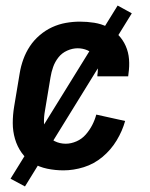

<svg xmlns="http://www.w3.org/2000/svg" viewBox="-20 -606 540 692"><path d="M209 8Q179 8 150 2Q121 -4 97.5 -18.5Q74 -33 58 -55.5Q42 -78 34 -105.5Q26 -133 26 -162.5Q26 -192 31 -222L51 -342Q55 -367 64 -392Q73 -417 87.5 -439Q102 -461 123 -479Q144 -497 168 -508Q192 -519 217.5 -523.5Q243 -528 268 -528Q294 -528 319.5 -524Q345 -520 367 -509Q389 -498 406 -480.5Q423 -463 433 -440.5Q443 -418 445 -392.5Q447 -367 443 -340L442 -331H331V-336Q334 -354 331.5 -372Q329 -390 320 -404Q311 -418 294.5 -425Q278 -432 260 -432Q241 -432 222 -423.5Q203 -415 190.5 -399Q178 -383 171.5 -364.5Q165 -346 162 -327L142 -207Q138 -185 138.5 -163.5Q139 -142 148.5 -124.5Q158 -107 176.5 -97.5Q195 -88 217 -88Q236 -88 255.5 -96.5Q275 -105 289 -121Q303 -137 312.5 -155.5Q322 -174 327 -193L431 -170Q421 -134 400.5 -100Q380 -66 349.5 -40.5Q319 -15 282 -3.5Q245 8 209 8ZM70 66 18 38 404 -586 455 -558Z"/></svg>

Font: Iosevka
Style: Bold Italic
Weight: 700
Italic angle: -9°
Monospace: yes
Designer: Belleve Invis
Foundry: Belleve Invis
Version: Version 32.5.0; ttfautohint (v1.8.4)